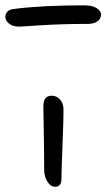

<svg xmlns="http://www.w3.org/2000/svg" viewBox="-64 -691 400 722"><path d="M8.8 -590.8Q-15.6 -590.8 -29.8 -602.1Q-43.9 -613.3 -43.9 -627.9Q-43.9 -638.2 -36.6 -646.7Q-29.3 -655.3 -12.2 -657.2Q91.8 -670.9 252 -670.9Q283.7 -670.9 299.8 -660.2Q315.9 -649.4 315.9 -637.2Q315.9 -620.6 302.5 -610.8Q289.1 -601.1 265.1 -601.1Q168.5 -601.1 89.8 -595.9Q11.2 -590.8 8.8 -590.8ZM143.1 11.2Q126 11.2 114 -8.3Q102.1 -27.8 102.1 -53.2Q102.1 -127.4 100.6 -196.5Q99.1 -265.6 99.1 -291Q99.1 -331.1 129.9 -331.1Q148.4 -331.1 161.4 -317.4Q174.3 -303.7 174.8 -279.8Q175.3 -253.9 171.1 -147.2Q167 -40.5 167 -17.1Q167 11.2 143.1 11.2Z"/></svg>

Font: Shantell Sans Irregular
Style: Regular
Weight: 300
Designer: Stephen Nixon, Anya Danilova, Shantell Martin
Foundry: Arrow Type
Version: Version 1.006;[9816181b4]